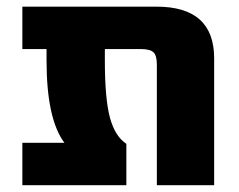

<svg xmlns="http://www.w3.org/2000/svg" viewBox="-20 -544 706 566"><path d="M611.3 2H442.4V-353.5Q442.4 -380.9 432.1 -390.1Q421.9 -399.4 394.5 -399.4H289.1V-366.2Q289.1 -252 304.2 -196.8Q319.3 -141.6 352.5 -120.1V2H45.9V-123H169.9Q117.2 -193.4 117.2 -366.2V-399.4H45.9V-524.4H441.4Q611.3 -524.4 611.3 -372.1Z"/></svg>

Font: Gen Shin Gothic Heavy
Style: Bold
Weight: 900
Designer: [Source Han Sans]
Ryoko NISHIZUKA  (kana & ideographs); Paul D. Hunt (Latin, Greek & Cyrillic); Wenlong ZHANG  (bopomofo
Version: Version 1.002.20150607